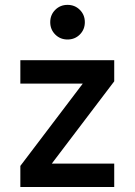

<svg xmlns="http://www.w3.org/2000/svg" viewBox="-20 -749 539 769"><path d="M187.5 -93.8H437.5V0H61.5V-84.5L311.5 -414.1H61.5V-507.8H437.5V-423.3ZM181.2 -660.2Q181.2 -689.5 201.2 -709.5Q221.2 -729.5 250.5 -729.5Q279.8 -729.5 299.8 -709.5Q319.8 -689.5 319.8 -660.2Q319.8 -630.9 299.8 -610.8Q279.8 -590.8 250.5 -590.8Q221.2 -590.8 201.2 -610.8Q181.2 -630.9 181.2 -660.2Z"/></svg>

Font: Giphurs Medium
Style: Regular
Weight: 500
Version: Version 0.920; ttfautohint (v1.8.4.7-5d5b)